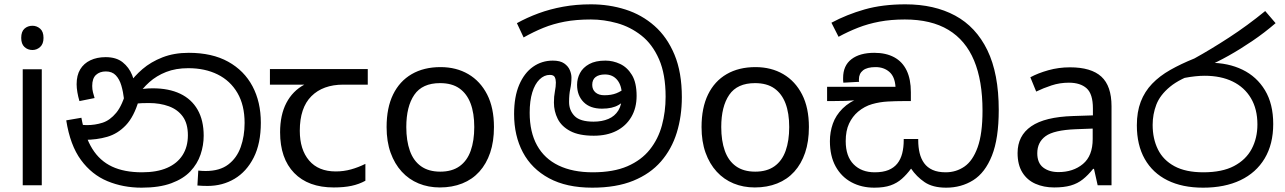

<svg xmlns="http://www.w3.org/2000/svg" viewBox="-20 -856 5938 887"><path d="M173 -536V0H85V-536ZM130 -737Q150 -737 165.5 -723.5Q181 -710 181 -681Q181 -653 165.5 -639Q150 -625 130 -625Q108 -625 93 -639Q78 -653 78 -681Q78 -710 93 -723.5Q108 -737 130 -737Z M634 11Q549 11 476.5 -19Q404 -49 354 -117Q304 -185 286 -300L356 -312Q372 -224 406.5 -168.5Q441 -113 497.5 -86.5Q554 -60 636 -60Q705 -60 752 -80.5Q799 -101 823.5 -139.5Q848 -178 848 -231Q848 -285 824.5 -317.5Q801 -350 760 -365Q719 -380 668 -380Q634 -380 608 -377.5Q582 -375 556 -368L561 -420Q580 -429 610 -438.5Q640 -448 686 -448Q760 -448 812.5 -423Q865 -398 893 -349Q921 -300 921 -229Q921 -185 906.5 -142Q892 -99 859.5 -64.5Q827 -30 771.5 -9.5Q716 11 634 11ZM939 3Q926 3 915.5 2.5Q905 2 892 1L896 -68Q902 -67 913.5 -66.5Q925 -66 930 -66Q995 -66 1034.5 -96Q1074 -126 1092 -176.5Q1110 -227 1110 -288Q1110 -370 1077 -426.5Q1044 -483 985.5 -512Q927 -541 850 -541Q792 -541 747.5 -523.5Q703 -506 670 -476.5Q637 -447 613 -410L621 -392Q599 -317 561.5 -277.5Q524 -238 475.5 -224Q427 -210 371 -210Q361 -210 345.5 -212.5Q330 -215 318 -221L319 -286Q333 -282 351.5 -280Q370 -278 382 -278Q419 -278 453.5 -289Q488 -300 517 -335Q546 -370 565 -443L575 -467Q600 -504 638.5 -537Q677 -570 730.5 -591Q784 -612 852 -612Q960 -612 1034 -571Q1108 -530 1146.5 -457.5Q1185 -385 1185 -289Q1185 -193 1152 -128Q1119 -63 1063.5 -30Q1008 3 939 3ZM468 -592Q517 -592 546.5 -568.5Q576 -545 590.5 -509Q605 -473 608 -434L553 -398Q549 -432 540.5 -461Q532 -490 515 -508Q498 -526 469 -526Q441 -526 423.5 -510Q406 -494 406 -459Q406 -443 409.5 -429.5Q413 -416 417 -403L347 -389Q341 -409 337.5 -429.5Q334 -450 334 -467Q334 -508 350.5 -535.5Q367 -563 397.5 -577.5Q428 -592 468 -592Z M1522 10Q1404 10 1339 -57Q1274 -124 1274 -245Q1274 -325 1303 -380.5Q1332 -436 1386 -465H1227V-537H1679V-465H1566Q1472 -465 1418.5 -411.5Q1365 -358 1365 -252Q1365 -165 1408 -114.5Q1451 -64 1531 -64Q1568 -64 1602 -73.5Q1636 -83 1668 -99V-21Q1639 -5 1604 2.5Q1569 10 1522 10Z M2262 -269Q2262 -202 2244.5 -150.5Q2227 -99 2194.5 -63Q2162 -27 2115.5 -8.5Q2069 10 2012 10Q1959 10 1914 -8.5Q1869 -27 1836 -63Q1803 -99 1784.5 -150.5Q1766 -202 1766 -269Q1766 -358 1796 -419.5Q1826 -481 1882 -513.5Q1938 -546 2015 -546Q2088 -546 2143.5 -513.5Q2199 -481 2230.5 -419.5Q2262 -358 2262 -269ZM1857 -269Q1857 -206 1873.5 -159.5Q1890 -113 1925 -88Q1960 -63 2014 -63Q2068 -63 2103 -88Q2138 -113 2154.5 -159.5Q2171 -206 2171 -269Q2171 -333 2154 -378Q2137 -423 2102.5 -447.5Q2068 -472 2013 -472Q1931 -472 1894 -418Q1857 -364 1857 -269Z M2716 11Q2597 11 2516.5 -32.5Q2436 -76 2395.5 -152.5Q2355 -229 2355 -329Q2355 -409 2378.5 -464Q2402 -519 2442.5 -547.5Q2483 -576 2534 -576Q2568 -576 2586.5 -563Q2605 -550 2612.5 -532Q2620 -514 2620 -498Q2620 -470 2614.5 -445Q2609 -420 2609 -385Q2609 -346 2634.5 -320Q2660 -294 2722 -294Q2761 -294 2790.5 -306.5Q2820 -319 2836.5 -345.5Q2853 -372 2853 -414Q2853 -460 2832 -486Q2811 -512 2775 -512Q2747 -512 2731.5 -500Q2716 -488 2716 -464Q2716 -442 2731 -429Q2746 -416 2772 -416Q2804 -416 2827 -425Q2850 -434 2877 -455L2890 -410Q2866 -388 2837.5 -371Q2809 -354 2761 -354Q2706 -354 2676 -384.5Q2646 -415 2646 -464Q2646 -493 2659.5 -518.5Q2673 -544 2702 -560Q2731 -576 2777 -576Q2812 -576 2845 -560.5Q2878 -545 2899.5 -509.5Q2921 -474 2921 -413Q2921 -357 2896.5 -315.5Q2872 -274 2828 -251.5Q2784 -229 2723 -229Q2655 -229 2614.5 -250.5Q2574 -272 2556.5 -307Q2539 -342 2539 -382Q2539 -411 2543.5 -433.5Q2548 -456 2548 -475Q2548 -489 2543 -499.5Q2538 -510 2520 -510Q2494 -510 2472.5 -489Q2451 -468 2439 -429Q2427 -390 2427 -335Q2427 -246 2461 -184.5Q2495 -123 2560.5 -91.5Q2626 -60 2718 -60Q2814 -60 2878.5 -88Q2943 -116 2982 -165Q3021 -214 3038 -277Q3055 -340 3055 -409Q3055 -513 3024.5 -582.5Q2994 -652 2943 -692Q2892 -732 2831 -749Q2770 -766 2710 -766Q2642 -766 2589 -756Q2536 -746 2490.5 -727.5Q2445 -709 2399 -683L2368 -749Q2415 -775 2468 -794.5Q2521 -814 2581.5 -825Q2642 -836 2710 -836Q2794 -836 2869.5 -812Q2945 -788 3003.5 -736.5Q3062 -685 3096 -603.5Q3130 -522 3130 -407Q3130 -319 3106.5 -243Q3083 -167 3033.5 -110Q2984 -53 2905.5 -21Q2827 11 2716 11Z M3717 -269Q3717 -202 3699.5 -150.5Q3682 -99 3649.5 -63Q3617 -27 3570.5 -8.5Q3524 10 3467 10Q3414 10 3369 -8.5Q3324 -27 3291 -63Q3258 -99 3239.5 -150.5Q3221 -202 3221 -269Q3221 -358 3251 -419.5Q3281 -481 3337 -513.5Q3393 -546 3470 -546Q3543 -546 3598.5 -513.5Q3654 -481 3685.5 -419.5Q3717 -358 3717 -269ZM3312 -269Q3312 -206 3328.5 -159.5Q3345 -113 3380 -88Q3415 -63 3469 -63Q3523 -63 3558 -88Q3593 -113 3609.5 -159.5Q3626 -206 3626 -269Q3626 -333 3609 -378Q3592 -423 3557.5 -447.5Q3523 -472 3468 -472Q3386 -472 3349 -418Q3312 -364 3312 -269Z M4351 11Q4289 11 4251.5 -14.5Q4214 -40 4189 -77Q4169 -50 4146.5 -30Q4124 -10 4094 0.5Q4064 11 4019 11Q3960 11 3913.5 -14Q3867 -39 3840.5 -87Q3814 -135 3814 -204Q3814 -246 3827.5 -284.5Q3841 -323 3872.5 -354.5Q3904 -386 3956 -406L3958 -397Q3924 -391 3887 -390Q3850 -389 3821 -389H3801V-455H4117Q4114 -502 4088.5 -524Q4063 -546 4025 -546Q3986 -546 3967 -531Q3948 -516 3948 -489Q3948 -487 3948 -484Q3948 -481 3949 -478L3876 -474Q3875 -479 3875 -485.5Q3875 -492 3875 -496Q3875 -553 3913.5 -582.5Q3952 -612 4019 -612Q4073 -612 4111 -591.5Q4149 -571 4168.5 -530.5Q4188 -490 4188 -430V-389H4153Q4118 -389 4081 -387Q4044 -385 4009 -375Q3974 -365 3944 -340Q3918 -318 3902.5 -285Q3887 -252 3887 -204Q3887 -134 3923.5 -97Q3960 -60 4021 -60Q4059 -60 4084.5 -70.5Q4110 -81 4125.5 -100.5Q4141 -120 4148 -147.5Q4155 -175 4155 -208V-214H4222V-208Q4222 -176 4228.5 -149Q4235 -122 4249.5 -102Q4264 -82 4288.5 -71Q4313 -60 4349 -60Q4397 -60 4435.5 -86.5Q4474 -113 4496.5 -175.5Q4519 -238 4519 -345Q4519 -483 4480 -576.5Q4441 -670 4361.5 -718Q4282 -766 4160 -766Q4096 -766 4043 -756Q3990 -746 3944 -728Q3898 -710 3854 -686L3821 -751Q3892 -789 3974.5 -812.5Q4057 -836 4163 -836Q4296 -836 4392.5 -784Q4489 -732 4541.5 -624Q4594 -516 4594 -348Q4594 -216 4562.5 -137Q4531 -58 4476 -23.5Q4421 11 4351 11Z M4923 -545Q5021 -545 5068 -502Q5115 -459 5115 -365V0H5051L5034 -76H5030Q5007 -47 4982.5 -27.5Q4958 -8 4926.5 1Q4895 10 4850 10Q4802 10 4763.5 -7Q4725 -24 4703 -59.5Q4681 -95 4681 -149Q4681 -229 4744 -272.5Q4807 -316 4938 -320L5029 -323V-355Q5029 -422 5000 -448Q4971 -474 4918 -474Q4876 -474 4838 -461.5Q4800 -449 4767 -433L4740 -499Q4775 -518 4823 -531.5Q4871 -545 4923 -545ZM4949 -259Q4849 -255 4810.5 -227Q4772 -199 4772 -148Q4772 -103 4799.5 -82Q4827 -61 4870 -61Q4938 -61 4983 -98.5Q5028 -136 5028 -214V-262Z M5538 11Q5442 11 5373.5 -23Q5305 -57 5268.5 -121.5Q5232 -186 5232 -277Q5232 -339 5250 -386Q5268 -433 5302.5 -469Q5337 -505 5386.5 -533Q5436 -561 5498 -586Q5574 -628 5658.5 -683Q5743 -738 5825 -805L5873 -749Q5822 -705 5766 -667Q5710 -629 5656.5 -599Q5603 -569 5558 -550L5516 -521Q5431 -493 5385 -455Q5339 -417 5322 -372.5Q5305 -328 5305 -279Q5305 -215 5329.5 -165.5Q5354 -116 5406 -88Q5458 -60 5539 -60Q5626 -60 5681 -89Q5736 -118 5762.5 -168Q5789 -218 5789 -281Q5789 -352 5759 -402.5Q5729 -453 5674.5 -479.5Q5620 -506 5545 -506Q5525 -506 5501.5 -503.5Q5478 -501 5454.5 -496.5Q5431 -492 5410 -485L5485 -555Q5502 -562 5522 -564Q5542 -566 5569 -566Q5654 -566 5720 -534Q5786 -502 5824 -439Q5862 -376 5862 -283Q5862 -190 5822.5 -124Q5783 -58 5710.5 -23.5Q5638 11 5538 11Z"/></svg>

Font: lsinhala25
Style: Book
Weight: 400
Designer: Jelle Bosma - Monotype Design Team
Foundry: Monotype Imaging Inc.
Version: Version 2.003